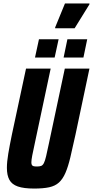

<svg xmlns="http://www.w3.org/2000/svg" viewBox="-20 -1086 539 1114"><path d="M178 8Q118 8 83.5 -4Q49 -16 34.5 -42.5Q20 -69 20 -112Q20 -147 28 -194.5Q36 -242 49 -305L131 -688H274L182 -255Q172 -210 167 -183.5Q162 -157 162 -144Q162 -133 165.5 -128Q169 -123 176 -121.5Q183 -120 195 -120Q210 -120 219 -123.5Q228 -127 234.5 -139.5Q241 -152 247.5 -179.5Q254 -207 264 -255L356 -688H499L418 -305Q401 -227 388 -172.5Q375 -118 359.5 -82.5Q344 -47 322 -27Q300 -7 265.5 0.5Q231 8 178 8ZM349 -752 371 -858H486L464 -752ZM183 -752 206 -858H320L297 -752ZM300 -922V-927L357 -1066H499V-1061L413 -922Z"/></svg>

Font: Saira Condensed ExtraBold
Style: Italic
Weight: 800
Width: 3
Italic angle: -12°
Designer: Hector Gatti with collaboration of the Omnibus-Type team
Foundry: Omnibus-Type
Version: Version 1.101